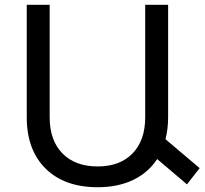

<svg xmlns="http://www.w3.org/2000/svg" viewBox="-20 -777 857 804"><path d="M763 -5 638 -111Q601 -54 537.5 -23.5Q474 7 389 7Q250 7 171 -71Q92 -149 92 -286V-757H188V-286Q188 -189 241.5 -134.5Q295 -80 389 -80Q482 -80 535 -134.5Q588 -189 588 -286V-757H684V-286Q684 -238 673 -194L816 -73Z"/></svg>

Font: Montserrat arm2
Style: Regular
Weight: 400
Designer: Julieta Ulanovsky
Foundry: Julieta Ulanovsky
Version: Version 6.000